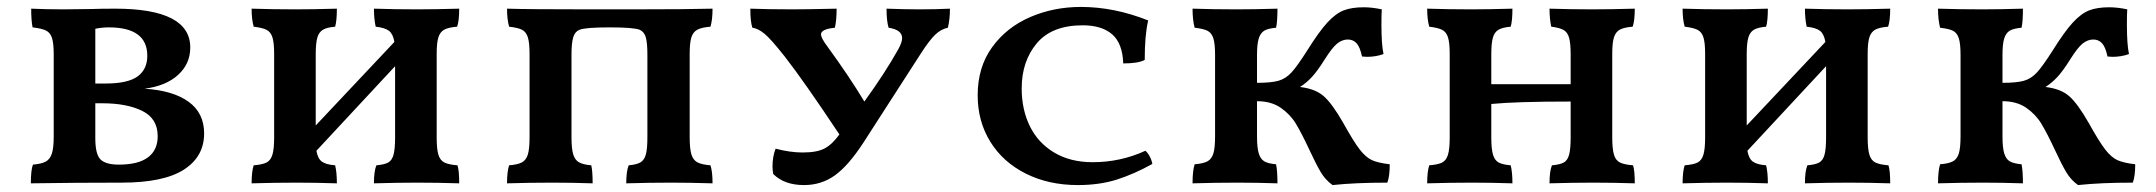

<svg xmlns="http://www.w3.org/2000/svg" viewBox="-20 -527 6220 554"><path d="M569 -142Q569 -75 510.5 -37.5Q452 0 331 0Q195 0 69 2Q69 -36 75 -52Q99 -54 111.5 -60.5Q124 -67 129.5 -83.5Q135 -100 135 -133V-370Q135 -402 130 -417.5Q125 -433 112.5 -439Q100 -445 74 -448Q70 -468 70 -502Q114 -500 162 -500L245 -501Q272 -502 312 -502Q529 -502 529 -390Q529 -343 494 -311Q459 -279 397 -271Q479 -266 524 -233.5Q569 -201 569 -142ZM294 -448Q274 -448 255 -444V-286H284Q349 -286 377 -306.5Q405 -327 405 -366Q405 -448 294 -448ZM435 -134Q435 -185 390.5 -207Q346 -229 275 -229H255V-128Q255 -82 270 -67Q285 -52 323 -52Q379 -52 407 -73Q435 -94 435 -134Z M1300 -50Q1305 -35 1305 2Q1243 0 1185 0Q1127 0 1059 2Q1059 -33 1066 -50Q1089 -52 1100 -58Q1111 -64 1115.5 -80.5Q1120 -97 1120 -130V-336L893 -92Q897 -69 909 -60.5Q921 -52 947 -50Q952 -30 952 2Q890 0 836 0Q774 0 706 2Q706 -32 712 -50Q737 -52 749 -58Q761 -64 766 -80.5Q771 -97 771 -130V-372Q771 -404 766 -419.5Q761 -435 749 -441Q737 -447 712 -450Q706 -471 706 -502Q768 -500 833 -500Q884 -500 952 -502Q952 -467 947 -450Q923 -448 911.5 -441Q900 -434 895.5 -418Q891 -402 891 -370V-165L1118 -406Q1114 -429 1102.5 -438Q1091 -447 1064 -450Q1059 -473 1059 -502Q1121 -500 1182 -500Q1235 -500 1305 -502Q1305 -467 1299 -450Q1274 -448 1262 -441.5Q1250 -435 1245 -419.5Q1240 -404 1240 -372V-130Q1240 -97 1245 -80.5Q1250 -64 1262.5 -58Q1275 -52 1300 -50Z M1449 -50Q1474 -52 1486 -58.5Q1498 -65 1503 -81Q1508 -97 1508 -131V-371Q1508 -404 1503 -419.5Q1498 -435 1486.5 -441Q1475 -447 1449 -450Q1443 -471 1443 -502Q1505 -500 1679 -500H1802Q1964 -500 2036 -502Q2036 -470 2030 -450Q2005 -448 1992.5 -441.5Q1980 -435 1975 -419.5Q1970 -404 1970 -371V-131Q1970 -98 1975 -81.5Q1980 -65 1992.5 -58.5Q2005 -52 2030 -50Q2036 -32 2036 2Q1970 0 1915 0Q1855 0 1787 2Q1787 -33 1794 -50Q1817 -52 1828 -58.5Q1839 -65 1843.5 -81Q1848 -97 1848 -131V-369Q1848 -403 1843.5 -419Q1839 -435 1826 -441Q1809 -448 1739 -448Q1669 -448 1652 -441Q1639 -436 1634 -419.5Q1629 -403 1629 -369V-131Q1629 -98 1634 -81.5Q1639 -65 1651 -58.5Q1663 -52 1686 -50Q1690 -34 1690 2Q1630 0 1574 0Q1511 0 1443 2Q1443 -32 1449 -50Z M2721 -502Q2721 -471 2715 -447Q2695 -443 2678 -426.5Q2661 -410 2636 -371L2471 -115Q2428 -49 2389 -21Q2350 7 2300 7Q2243 7 2211 -25Q2209 -37 2209 -46Q2209 -76 2218 -98Q2260 -87 2296 -87Q2337 -87 2359 -98.5Q2381 -110 2402 -139Q2301 -291 2245 -363Q2204 -415 2185.5 -430Q2167 -445 2151 -447Q2145 -464 2145 -502Q2197 -500 2268 -500Q2306 -500 2394 -502Q2394 -469 2389 -447Q2349 -443 2349 -428Q2349 -417 2368 -392Q2432 -304 2474 -234Q2534 -317 2572 -385Q2583 -405 2583 -417Q2583 -441 2544 -447Q2538 -467 2538 -502Q2590 -500 2633 -500Q2681 -500 2721 -502Z M3283 -354Q3264 -344 3221 -344Q3219 -402 3189 -428Q3159 -454 3104 -454Q3015 -454 2971.5 -402Q2928 -350 2928 -272Q2928 -211 2951.5 -163Q2975 -115 3021.5 -87Q3068 -59 3133 -59Q3213 -59 3285 -92Q3292 -86 3297.5 -75.5Q3303 -65 3305 -54Q3253 -25 3203 -9Q3153 7 3090 7Q3006 7 2940 -26Q2874 -59 2837.5 -118Q2801 -177 2801 -252Q2801 -333 2842.5 -390.5Q2884 -448 2952 -477.5Q3020 -507 3099 -507Q3195 -507 3293 -468Q3283 -426 3283 -354Z M3990 -53Q3990 -18 3983 0Q3890 0 3825 7Q3804 -8 3790.5 -31Q3777 -54 3757 -97Q3736 -142 3719.5 -169.5Q3703 -197 3675.5 -216Q3648 -235 3607 -235V-134Q3607 -101 3612 -84.5Q3617 -68 3628 -61.5Q3639 -55 3662 -53Q3666 -34 3666 2Q3606 0 3551 0Q3489 0 3421 2Q3421 -34 3427 -53Q3452 -55 3464 -61.5Q3476 -68 3481 -84Q3486 -100 3486 -134V-368Q3486 -401 3481 -416.5Q3476 -432 3464.5 -438Q3453 -444 3427 -447Q3421 -470 3421 -502Q3483 -500 3548 -500Q3600 -500 3666 -502Q3666 -464 3662 -447Q3639 -445 3628 -438.5Q3617 -432 3612 -416Q3607 -400 3607 -368V-288Q3648 -288 3669 -294Q3690 -300 3706.5 -318Q3723 -336 3751 -380Q3786 -436 3810 -462Q3834 -488 3857 -497Q3880 -506 3915 -506Q3939 -506 3967 -500Q3966 -487 3966 -456Q3966 -399 3972 -371Q3950 -363 3924 -363L3910 -364Q3904 -392 3894 -402.5Q3884 -413 3869 -413Q3853 -413 3838.5 -401.5Q3824 -390 3802 -355Q3782 -323 3766 -305.5Q3750 -288 3731 -276Q3775 -271 3799.5 -249.5Q3824 -228 3856 -172Q3886 -118 3903.5 -95.5Q3921 -73 3938.5 -65Q3956 -57 3990 -53Z M4692 -50Q4697 -35 4697 2Q4635 0 4577 0Q4519 0 4451 2Q4451 -33 4458 -50Q4481 -52 4492 -58Q4503 -64 4507.5 -80.5Q4512 -97 4512 -130V-234Q4354 -234 4283 -227V-130Q4283 -97 4288 -80.5Q4293 -64 4304.5 -58Q4316 -52 4339 -50Q4344 -30 4344 2Q4282 0 4228 0Q4166 0 4098 2Q4098 -32 4104 -50Q4129 -52 4141 -58Q4153 -64 4158 -80.5Q4163 -97 4163 -130V-372Q4163 -404 4158 -419.5Q4153 -435 4141 -441Q4129 -447 4104 -450Q4098 -471 4098 -502Q4160 -500 4225 -500Q4276 -500 4344 -502Q4344 -467 4339 -450Q4315 -448 4303.5 -441Q4292 -434 4287.5 -418Q4283 -402 4283 -370V-284H4512V-370Q4512 -402 4507.5 -418Q4503 -434 4491.5 -440.5Q4480 -447 4456 -450Q4451 -473 4451 -502Q4513 -500 4574 -500Q4627 -500 4697 -502Q4697 -467 4691 -450Q4666 -448 4654 -441.5Q4642 -435 4637 -419.5Q4632 -404 4632 -372V-130Q4632 -97 4637 -80.5Q4642 -64 4654.5 -58Q4667 -52 4692 -50Z M5429 -50Q5434 -35 5434 2Q5372 0 5314 0Q5256 0 5188 2Q5188 -33 5195 -50Q5218 -52 5229 -58Q5240 -64 5244.5 -80.5Q5249 -97 5249 -130V-336L5022 -92Q5026 -69 5038 -60.5Q5050 -52 5076 -50Q5081 -30 5081 2Q5019 0 4965 0Q4903 0 4835 2Q4835 -32 4841 -50Q4866 -52 4878 -58Q4890 -64 4895 -80.5Q4900 -97 4900 -130V-372Q4900 -404 4895 -419.5Q4890 -435 4878 -441Q4866 -447 4841 -450Q4835 -471 4835 -502Q4897 -500 4962 -500Q5013 -500 5081 -502Q5081 -467 5076 -450Q5052 -448 5040.5 -441Q5029 -434 5024.5 -418Q5020 -402 5020 -370V-165L5247 -406Q5243 -429 5231.5 -438Q5220 -447 5193 -450Q5188 -473 5188 -502Q5250 -500 5311 -500Q5364 -500 5434 -502Q5434 -467 5428 -450Q5403 -448 5391 -441.5Q5379 -435 5374 -419.5Q5369 -404 5369 -372V-130Q5369 -97 5374 -80.5Q5379 -64 5391.5 -58Q5404 -52 5429 -50Z M6141 -53Q6141 -18 6134 0Q6041 0 5976 7Q5955 -8 5941.5 -31Q5928 -54 5908 -97Q5887 -142 5870.5 -169.5Q5854 -197 5826.5 -216Q5799 -235 5758 -235V-134Q5758 -101 5763 -84.5Q5768 -68 5779 -61.5Q5790 -55 5813 -53Q5817 -34 5817 2Q5757 0 5702 0Q5640 0 5572 2Q5572 -34 5578 -53Q5603 -55 5615 -61.5Q5627 -68 5632 -84Q5637 -100 5637 -134V-368Q5637 -401 5632 -416.5Q5627 -432 5615.5 -438Q5604 -444 5578 -447Q5572 -470 5572 -502Q5634 -500 5699 -500Q5751 -500 5817 -502Q5817 -464 5813 -447Q5790 -445 5779 -438.5Q5768 -432 5763 -416Q5758 -400 5758 -368V-288Q5799 -288 5820 -294Q5841 -300 5857.5 -318Q5874 -336 5902 -380Q5937 -436 5961 -462Q5985 -488 6008 -497Q6031 -506 6066 -506Q6090 -506 6118 -500Q6117 -487 6117 -456Q6117 -399 6123 -371Q6101 -363 6075 -363L6061 -364Q6055 -392 6045 -402.5Q6035 -413 6020 -413Q6004 -413 5989.5 -401.5Q5975 -390 5953 -355Q5933 -323 5917 -305.5Q5901 -288 5882 -276Q5926 -271 5950.5 -249.5Q5975 -228 6007 -172Q6037 -118 6054.5 -95.5Q6072 -73 6089.5 -65Q6107 -57 6141 -53Z"/></svg>

Font: Vollkorn SC SemiBold
Style: Regular
Weight: 600
Designer: Friedrich Althausen
Foundry: Friedrich Althausen
Version: Version 4.015